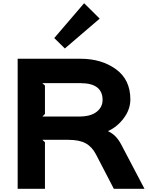

<svg xmlns="http://www.w3.org/2000/svg" viewBox="-20 -1176 925 1196"><path d="M619 -553Q619 -658 482 -658H244L260 -643V-466L244 -450H472Q545 -450 582 -479.5Q619 -509 619 -553ZM736 -274 880 0H689L578 -214Q553 -262 513.5 -283.5Q474 -305 405 -305H244L260 -290V0H90V-810H482Q612 -810 702 -745Q792 -680 792 -557Q792 -495 751.5 -440.5Q711 -386 654 -360V-358Q704 -336 736 -274ZM504 -1156 601 -1060 384 -874 318 -939Z"/></svg>

Font: Sinkin Sans 700 Bold
Style: Bold
Weight: 700
Designer: Keith Bates
Foundry: K-Type
Version: Sinkin Sans (version 1.0)  by Keith Bates   •   © 2014   www